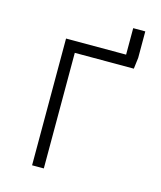

<svg xmlns="http://www.w3.org/2000/svg" viewBox="-124 -942 864 1031"><g transform="rotate(15 307.5 -426.0)"><path d="M554.4 -704.6 546.7 -642.6H218.5V0H153.3V-704.6H487.2V-851.8H554.4Z"/></g></svg>

Font: Fira Code Light
Style: Regular
Weight: 300
Monospace: yes
Designer: Carrois Corporate, Edenspiekermann AG, Nikita Prokopov
Foundry: Carrois Corporate, Edenspiekermann AG, Nikita Prokopov
Version: Version 6.000; ttfautohint (v1.8.2) -l 8 -r 50 -G 200 -x 14 